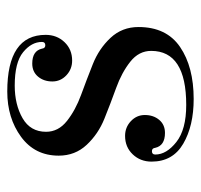

<svg xmlns="http://www.w3.org/2000/svg" viewBox="-32 -488 540 515"><g transform="rotate(-90 237.5 -230.0)"><path d="M250 -480Q402 -480 402 -377Q402 -347 382.5 -326.5Q363 -306 333 -306Q310 -306 293.5 -321.5Q277 -337 277 -359Q277 -382 290 -397.5Q303 -413 325 -413Q359 -413 365 -387Q366 -378 374 -378Q383 -378 383 -387Q383 -415 355.5 -437.5Q328 -460 266 -460Q215 -460 178.5 -439Q142 -418 142 -376Q142 -343 171 -320Q200 -297 241 -282Q282 -267 323.5 -250.5Q365 -234 394 -203Q423 -172 423 -128Q423 -53 369.5 -16.5Q316 20 230 20Q158 20 110 -8Q62 -36 62 -93Q62 -123 81.5 -143.5Q101 -164 131 -164Q154 -164 170.5 -148.5Q187 -133 187 -111Q187 -88 174 -72.5Q161 -57 139 -57Q105 -57 99 -83Q98 -92 90 -92Q81 -92 81 -83Q81 -53 114.5 -26.5Q148 0 214 0Q359 0 359 -94Q359 -127 330 -150Q301 -173 259.5 -188Q218 -203 177 -219.5Q136 -236 107 -267Q78 -298 78 -342Q78 -406 128.5 -443Q179 -480 250 -480Z"/></g></svg>

Font: Elsie Swash Caps
Style: Regular
Weight: 400
Designer: Alejandro Inler
Foundry: Alejandro Inler
Version: 1.001